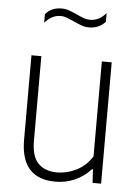

<svg xmlns="http://www.w3.org/2000/svg" viewBox="-54 -801 612 852"><g transform="rotate(5 252.0 -375.0)"><path d="M70.5 -164.5V-540.5H114.5V-164Q114.5 -93.5 144.8 -63Q175 -32.5 229.5 -32.5Q271 -32.5 313.8 -53.2Q356.5 -74 384 -117.5V-540.5H428V0H390L386.5 -60.5H382.5Q351 -26 310.2 -8.5Q269.5 9 225 9Q70.5 9 70.5 -164.5ZM243 -707.5Q223 -716.5 210.8 -721Q198.5 -725.5 186 -725.5Q164.5 -725.5 147.2 -716.5Q130 -707.5 114 -689V-727.5Q141 -759 186 -759Q203 -759 218.2 -753.8Q233.5 -748.5 257 -738Q275.5 -729 288.8 -724.5Q302 -720 314.5 -720Q336 -720 353.2 -728.8Q370.5 -737.5 386.5 -756V-717.5Q373.5 -702.5 355 -694.2Q336.5 -686 314 -686Q296.5 -686 281 -691.5Q265.5 -697 243 -707.5Z"/></g></svg>

Font: Encode Sans Semi Condensed ExLight
Style: Regular
Weight: 275
Width: 4
Designer: Multiple Designers
Foundry: Impallari Type
Version: Version 2.000